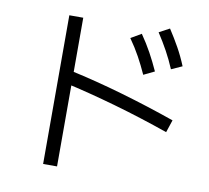

<svg xmlns="http://www.w3.org/2000/svg" viewBox="-92 -915 1184 1086"><g transform="rotate(10 500.0 -372.5)"><path d="M694 -528Q671 -579 645.5 -625.5Q620 -672 586 -720L646 -755Q680 -706 706 -658.5Q732 -611 756 -558ZM843 -586Q821 -638 795.5 -684.5Q770 -731 738 -780L798 -812Q830 -763 856.5 -715.5Q883 -668 905 -614ZM878 -231Q721 -286 565 -330.5Q409 -375 270 -406L290 -479Q434 -448 592.5 -402Q751 -356 902 -303ZM224 67V-787H304V67Z"/></g></svg>

Font: M PLUS 1 Thin
Style: Regular
Weight: 400
Version: Version 1.001